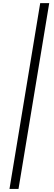

<svg xmlns="http://www.w3.org/2000/svg" viewBox="-20 -982 348 1236"><path d="M296.9 -961.9 99.1 234.4H41L238.8 -961.9Z"/></svg>

Font: Inter 16pt Light
Style: Italic
Weight: 300
Italic angle: -9.3988°
Version: Version 4.001;git-66647c0bb